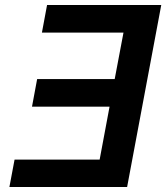

<svg xmlns="http://www.w3.org/2000/svg" viewBox="-20 -745 662 765"><path d="M17.5 0 38 -109H377L416.5 -320H107.5L128 -430H437L472 -615H147L167.5 -725H622.5L486.5 0Z"/></svg>

Font: JuliaMono BoldItalic
Style: Regular
Weight: 700
Italic angle: -9°
Monospace: yes
Designer: cormullion
Foundry: corm
Version: Version 0.049; ttfautohint (v1.8.4)